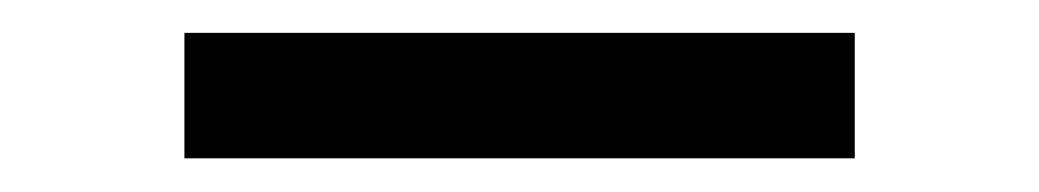

<svg xmlns="http://www.w3.org/2000/svg" viewBox="-20 -376 617 114"><path d="M487.5 -356.5V-282H89.5V-356.5Z"/></svg>

Font: Merriweather 24pt Medium
Style: Regular
Weight: 500
Designer: Eben Sorkin
Foundry: Eben Sorkin
Version: Version 2.100